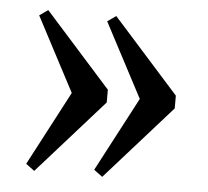

<svg xmlns="http://www.w3.org/2000/svg" viewBox="-40 -490 570 526"><g transform="rotate(5 245.0 -227.0)"><path d="M259.3 -5.9 235.8 -23.4 343.3 -227.5 235.8 -431.6 259.3 -448.2 440.9 -245.1V-210ZM72.3 -5.9 48.8 -23.4 156.2 -227.5 48.8 -431.6 72.3 -448.2 253.9 -245.1V-210Z"/></g></svg>

Font: Kelvinch
Style: Regular
Weight: 400
Designer: Paul James MIller
Foundry: High-Logic / Made with FontCreator
Version: Version 3.30 September 23, 2016